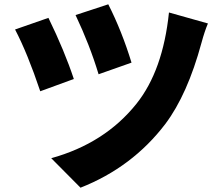

<svg xmlns="http://www.w3.org/2000/svg" viewBox="-20 -815 1040 892"><path d="M483 -795Q546 -671 591 -524L438 -470Q397 -606 331 -745ZM946 -706Q931 -671 916 -616Q851 -376 748 -239Q595 -38 354 57L218 -80Q467 -149 614 -333Q737 -487 765 -757ZM205 -732Q280 -578 323 -448L167 -391Q108 -567 50 -678Z"/></svg>

Font: KaiGen Gothic KR Heavy
Style: Heavy
Weight: 900
Designer: Ryoko NISHIZUKA  (kana & ideographs); Paul D. Hunt (Latin, Greek & Cyrillic); Wenlong ZHANG  (bopomofo); Sandoll Communi
Foundry: Adobe Systems Incorporated
Version: Version 1.002 March 28, 2018